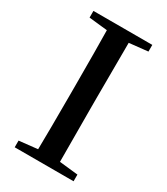

<svg xmlns="http://www.w3.org/2000/svg" viewBox="-184 -818 780 899"><g transform="rotate(30 206.0 -368.5)"><path d="M366.2 -701.2 265.6 -690.4Q264.6 -593.8 264.6 -393.6V-342.8Q264.6 -144.5 265.6 -46.9L366.2 -36.1V0H47.9V-36.1L147.5 -46.9Q149.4 -143.6 149.4 -342.8V-393.6Q149.4 -592.8 147.5 -690.4L47.9 -701.2V-737.3H366.2Z"/></g></svg>

Font: GenYoMin TW TTF SemiBold
Style: Regular
Weight: 600
Version: Version 1.300